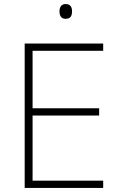

<svg xmlns="http://www.w3.org/2000/svg" viewBox="-20 -929 591 949"><path d="M304 -909C283 -909 274 -893 274 -873C274 -851 283 -836 304 -836C329 -836 336 -851 336 -873C336 -893 329 -909 304 -909ZM490 0V-36H141V-358H470V-394H141V-678H490V-714H102V0Z"/></svg>

Font: Noto Sans Canadian Aboriginal ExtraLight
Style: Regular
Weight: 200
Designer: Monotype Design Team, Typotheque's Kevin King
Foundry: Monotype Imaging Inc.
Version: Version 2.004